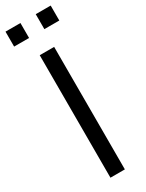

<svg xmlns="http://www.w3.org/2000/svg" viewBox="-234 -925 726 957"><g transform="rotate(-30 129.0 -446.0)"><path d="M0 0ZM88 0V-705H171V0ZM173 -806V-892H259V-806ZM-1 -806V-892H85V-806Z"/></g></svg>

Font: Winston
Style: Regular
Weight: 400
Designer: Original fonts by Vernon Adams / Changes by Cristiano Sobral
Foundry: Original fonts by Vernon Adams / Changes by Cristiano Sobral
Version: Version 2.503;July 17, 2020;FontCreator 13.0.0.2655 64-bit